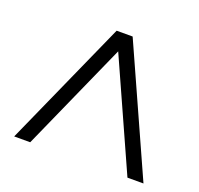

<svg xmlns="http://www.w3.org/2000/svg" viewBox="-85 -760 638 616"><g transform="rotate(20 233.5 -452.5)"><path d="M21.5 -236.8 214.4 -668H269L462.9 -236.8H408.2L241.7 -607.4L76.2 -236.8Z"/></g></svg>

Font: Elstob 18pt SemiBold
Style: Italic
Weight: 600
Italic angle: -20°
Designer: Peter S. Baker
Version: Version 1.015